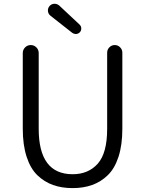

<svg xmlns="http://www.w3.org/2000/svg" viewBox="-20 -967 756 1000"><path d="M98.6 -296.9V-690.4Q98.6 -708 110.8 -720.2Q123 -732.4 140.1 -732.4Q157.2 -732.4 169.4 -720.2Q181.6 -708 181.6 -690.4V-295.9Q181.6 -59.6 358.4 -59.6Q440.4 -59.6 489.3 -114.7Q538.1 -169.9 538.1 -295.9V-692.4Q538.1 -709 549.8 -720.7Q561.5 -732.4 577.6 -732.4Q593.8 -732.4 605.5 -720.7Q617.2 -709 617.2 -692.4V-296.9Q617.2 -211.9 597.2 -150.4Q577.1 -88.9 541 -54.2Q504.9 -19.5 459.5 -3.4Q414.1 12.7 357.9 12.7Q301.8 12.7 256.3 -3.4Q210.9 -19.5 174.8 -54.2Q138.7 -88.9 118.7 -150.4Q98.6 -211.9 98.6 -296.9ZM396.5 -799.8Q388.7 -791 377 -790Q375 -790 374 -790Q364.3 -790 356.4 -795.9L243.2 -884.8Q229.5 -895.5 229.5 -913.1Q229.5 -924.8 237.3 -934.6Q247.1 -946.3 261.7 -947.3Q263.7 -947.3 264.6 -947.3Q277.3 -947.3 288.1 -938.5L393.6 -839.8Q403.3 -831.1 403.3 -818.4Q403.3 -807.6 396.5 -799.8Z"/></svg>

Font: Gen Jyuu Gothic Normal
Style: Regular
Weight: 300
Designer: [Source Han Sans]
Ryoko NISHIZUKA  (kana & ideographs); Paul D. Hunt (Latin, Greek & Cyrillic); Wenlong ZHANG  (bopomofo
Version: Version 1.002.20150607